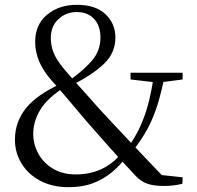

<svg xmlns="http://www.w3.org/2000/svg" viewBox="-20 -762 819 797"><path d="M265 15Q197 15 146.5 -12Q96 -39 69 -84Q42 -129 42 -182Q42 -256 88 -313Q134 -370 234 -415V-419L245 -398Q178 -356 148 -307.5Q118 -259 118 -207Q118 -162 139.5 -123.5Q161 -85 200.5 -61.5Q240 -38 294 -38Q354 -38 401 -60Q448 -82 485 -126L512 -110H504Q479 -76 445 -47.5Q411 -19 367 -2Q323 15 265 15ZM529 -133 504 -148H510Q542 -193 562.5 -238Q583 -283 596.5 -335Q610 -387 619 -454H665Q651 -383 634.5 -329.5Q618 -276 593.5 -229.5Q569 -183 529 -133ZM628 -420 522 -432V-460H738V-432L644 -420ZM660 10Q621 10 594 1.5Q567 -7 544 -31Q485 -94 435 -150Q385 -206 337 -261Q308 -296 286.5 -321Q265 -346 244 -371Q223 -396 195 -427Q158 -469 142 -508.5Q126 -548 126 -588Q126 -660 175.5 -701Q225 -742 299 -742Q377 -742 418 -703Q459 -664 459 -606Q459 -543 412.5 -498Q366 -453 283 -411V-406L272 -431Q329 -472 363 -512Q397 -552 397 -607Q397 -655 370.5 -683.5Q344 -712 298 -712Q254 -712 222.5 -682.5Q191 -653 191 -605Q191 -575 201 -547Q211 -519 243 -479Q266 -452 286.5 -428.5Q307 -405 330.5 -379.5Q354 -354 385 -318Q418 -282 449 -249Q480 -216 512.5 -181.5Q545 -147 582.5 -107.5Q620 -68 666 -20L617 -39L738 -26L737 1Q715 6 697 8Q679 10 660 10Z"/></svg>

Font: Noto Serif TC ExtraLight
Style: Regular
Weight: 400
Version: Version 2.002-H1;hotconv 1.1.0;makeotfexe 2.6.0